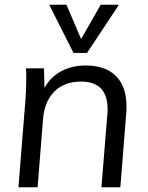

<svg xmlns="http://www.w3.org/2000/svg" viewBox="-20 -792 625 812"><path d="M515 -341Q515 -323 514 -314L489 0H409L434 -309Q435 -316 435 -330Q435 -447 323 -447Q252 -447 210 -405Q168 -363 162 -288L139 0H58L87 -362Q91 -403 91 -456Q91 -487 90 -503H166L168 -420Q193 -466 238.5 -490.5Q284 -515 342 -515Q426 -515 470.5 -470.5Q515 -426 515 -341ZM483 -772 348 -568H291L188 -772H261L323 -627L406 -772Z"/></svg>

Font: Muli
Style: Italic
Weight: 400
Italic angle: -4.541°
Designer: Vernon Adams
Foundry: Vernon Adams
Version: Version 2.001